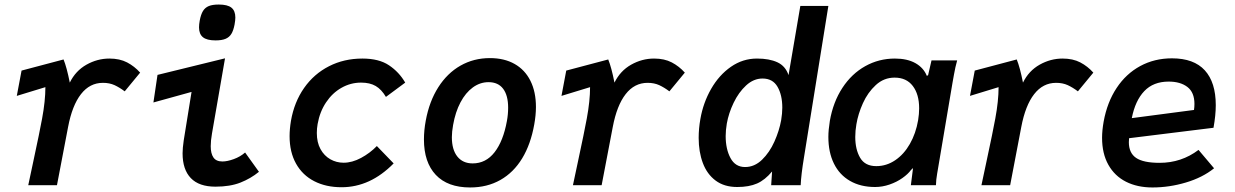

<svg xmlns="http://www.w3.org/2000/svg" viewBox="-20 -816 5440 846"><path d="M126.5 -103.5Q155 -236 165.5 -293.5Q180 -371.5 180 -432L54 -393.5L75 -505L260 -554Q274 -520 287.5 -452Q313 -504 361 -531Q409 -558 462 -558Q507.5 -558 540 -541Q572.5 -524 597.5 -496L529.5 -413.5Q507 -430.5 484.8 -440.8Q462.5 -451 433.5 -451Q375.5 -451 336.8 -401.2Q298 -351.5 280 -256.5L231 0H104.5Q113 -42.5 126.5 -103.5Z M784.5 -140.5Q784.5 -163 789.5 -197L824 -411L656 -364.5L674 -486L971.5 -559L914 -227.5Q908.5 -196 908.5 -171.5Q908.5 -139.5 920.5 -122Q932.5 -104.5 960 -104.5Q981.5 -104.5 1010.2 -115Q1039 -125.5 1060 -144L1121 -59Q1085 -29.5 1039.5 -11.5Q994 6.5 929.5 6.5Q857 6.5 820.8 -31.2Q784.5 -69 784.5 -140.5ZM857 -695.5Q857 -708.5 860 -725Q865 -752 874.2 -767.2Q883.5 -782.5 899.8 -789.2Q916 -796 944 -796Q982.5 -796 999.8 -782.2Q1017 -768.5 1017 -738.5Q1017 -727.5 1013.5 -707.5Q1008.5 -681.5 999.5 -666.8Q990.5 -652 974 -645Q957.5 -638 929.5 -638Q891.5 -638 874.2 -652Q857 -666 857 -695.5Z M1256 -216Q1256 -247.5 1262 -283.5Q1276.5 -366.5 1320 -428.5Q1363.5 -490.5 1429.8 -524.2Q1496 -558 1577 -558Q1650 -558 1694.2 -528.2Q1738.5 -498.5 1765.5 -452L1680.5 -389Q1661 -422 1635.5 -437Q1610 -452 1571 -452Q1525 -452 1484.8 -429.2Q1444.5 -406.5 1416.8 -365Q1389 -323.5 1379.5 -269.5Q1376 -250 1376 -230Q1376 -188.5 1392.2 -159Q1408.5 -129.5 1435.5 -114.2Q1462.5 -99 1494 -99Q1531.5 -99 1571 -120.2Q1610.5 -141.5 1640.5 -172.5L1714.5 -96Q1611.5 9 1485 9Q1416.5 9 1364.8 -17.5Q1313 -44 1284.5 -94.8Q1256 -145.5 1256 -216Z M1848 -201.5Q1848 -241.5 1856 -284.5Q1871.5 -369 1911 -431.2Q1950.5 -493.5 2009 -526.8Q2067.5 -560 2138.5 -560Q2202 -560 2247.5 -534.2Q2293 -508.5 2317.2 -460Q2341.5 -411.5 2341.5 -344.5Q2341.5 -309 2334 -267.5Q2318.5 -180.5 2280.8 -118.2Q2243 -56 2184.8 -23Q2126.5 10 2051.5 10Q1952.5 10 1900.2 -45.5Q1848 -101 1848 -201.5ZM2213.5 -282.5Q2219 -312 2219 -341.5Q2219 -395.5 2197 -424.8Q2175 -454 2132.5 -454Q2095.5 -454 2063.5 -430.8Q2031.5 -407.5 2009 -365Q1986.5 -322.5 1976.5 -265.5Q1971 -235 1971 -211.5Q1971 -156.5 1995.2 -126.2Q2019.5 -96 2062.5 -96Q2121 -96 2159.2 -145.2Q2197.5 -194.5 2213.5 -282.5Z M2526.5 -103.5Q2555 -236 2565.5 -293.5Q2580 -371.5 2580 -432L2454 -393.5L2475 -505L2660 -554Q2674 -520 2687.5 -452Q2713 -504 2761 -531Q2809 -558 2862 -558Q2907.5 -558 2940 -541Q2972.5 -524 2997.5 -496L2929.5 -413.5Q2907 -430.5 2884.8 -440.8Q2862.5 -451 2833.5 -451Q2775.5 -451 2736.8 -401.2Q2698 -351.5 2680 -256.5L2631 0H2504.5Q2513 -42.5 2526.5 -103.5Z M3058.5 -208.5Q3058.5 -249.5 3066 -291.5Q3078.5 -363.5 3113.5 -424.5Q3148.5 -485.5 3200.8 -521.8Q3253 -558 3315.5 -558Q3370 -558 3405.5 -541.5Q3441 -525 3454.5 -485L3506.5 -790H3630L3522.5 -122Q3510 -46.5 3508 0H3378L3382 -60.5Q3351 -23 3315.8 -7.5Q3280.5 8 3228.5 8Q3171 8 3133 -20.5Q3095 -49 3076.8 -98Q3058.5 -147 3058.5 -208.5ZM3422 -286.5Q3427 -316.5 3427 -341.5Q3427 -397 3406 -433.5Q3385 -470 3340 -470Q3300.5 -470 3267.5 -439.5Q3234.5 -409 3212.5 -363Q3190.5 -317 3182.5 -271.5Q3177.5 -241.5 3177.5 -216.5Q3177.5 -159 3198.8 -119.5Q3220 -80 3263 -80Q3304.5 -80 3337.8 -112.2Q3371 -144.5 3392.2 -192Q3413.5 -239.5 3422 -286.5Z M3630 -212.5Q3630 -243 3636.5 -283.5Q3651 -366.5 3691.8 -428.8Q3732.5 -491 3792.5 -524.5Q3852.5 -558 3923 -558Q3977.5 -558 4013.5 -537.8Q4049.5 -517.5 4064 -481.5L4069.5 -485L4084.5 -550H4197.5Q4189 -519.5 4183.5 -487.8Q4178 -456 4177 -451.5L4112 -66.5L4109.5 -52Q4104.5 -24 4104 0H3993.5Q3998.5 -43 4001.5 -63L4003 -75.5L3994 -67Q3981 -49 3956.2 -31.5Q3931.5 -14 3899.8 -3Q3868 8 3836 8Q3772 8 3725.5 -18.8Q3679 -45.5 3654.5 -95.2Q3630 -145 3630 -212.5ZM4025.5 -286.5Q4030 -314.5 4030 -338.5Q4030 -400.5 4002 -437.2Q3974 -474 3922 -474Q3874.5 -474 3839 -441.2Q3803.5 -408.5 3782.2 -361.2Q3761 -314 3753.5 -268.5Q3748.5 -240 3748.5 -212.5Q3748.5 -157.5 3770 -120.8Q3791.5 -84 3841 -84Q3886 -84 3924.5 -110Q3963 -136 3989.2 -182Q4015.5 -228 4025.5 -286.5Z M4326.5 -103.5Q4355 -236 4365.5 -293.5Q4380 -371.5 4380 -432L4254 -393.5L4275 -505L4460 -554Q4474 -520 4487.5 -452Q4513 -504 4561 -531Q4609 -558 4662 -558Q4707.5 -558 4740 -541Q4772.5 -524 4797.5 -496L4729.5 -413.5Q4707 -430.5 4684.8 -440.8Q4662.5 -451 4633.5 -451Q4575.5 -451 4536.8 -401.2Q4498 -351.5 4480 -256.5L4431 0H4304.5Q4313 -42.5 4326.5 -103.5Z M4836 -209Q4836 -241 4843 -280.5Q4858.5 -365.5 4900 -428.2Q4941.5 -491 5004.2 -525Q5067 -559 5144 -559Q5240.5 -559 5288.8 -506Q5337 -453 5337 -352.5Q5337 -308.5 5327 -253L4955 -207Q4954 -195 4954 -189.5Q4954 -142 4986 -120.2Q5018 -98.5 5089.5 -98.5Q5185.5 -98.5 5261 -155.5L5329.5 -74.5Q5278.5 -33.5 5205.2 -11.8Q5132 10 5058 10Q4991.5 10 4941.5 -15.2Q4891.5 -40.5 4863.8 -89.8Q4836 -139 4836 -209ZM5243 -358Q5243 -409 5212 -432.8Q5181 -456.5 5129.5 -456.5Q5062 -456.5 5022 -414.5Q4982 -372.5 4967 -295.5L5241 -331.5Q5243 -344 5243 -358Z"/></svg>

Font: JuliaMono BoldItalic
Style: Regular
Weight: 700
Italic angle: -9°
Monospace: yes
Designer: cormullion
Foundry: corm
Version: Version 0.049; ttfautohint (v1.8.4)